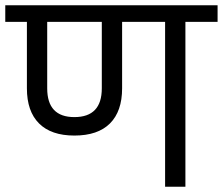

<svg xmlns="http://www.w3.org/2000/svg" viewBox="-39 -708 845 728"><path d="M786 -688V-625H664V0H587V-625H424V-373Q424 -286 378 -240Q332 -194 243 -194Q155 -194 109 -240Q63 -286 63 -373V-625H-19V-688ZM347 -373V-625H140V-373Q140 -264 243 -264Q347 -264 347 -373Z"/></svg>

Font: FiraGO Book
Style: Regular
Weight: 350
Designer: bBox Type
Foundry: bBox Type GmbH
Version: Version 1.001;PS 001.001;hotconv 1.0.88;makeotf.lib2.5.64775